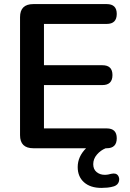

<svg xmlns="http://www.w3.org/2000/svg" viewBox="-20 -725 635 939"><path d="M476 194Q422 194 391 166.5Q360 139 360 92Q360 41 401 0H143Q78 0 78 -64V-641Q78 -705 143 -705H502Q551 -705 551 -657Q551 -608 502 -608H195V-406H481Q530 -406 530 -358Q530 -309 481 -309H195V-97H502Q551 -97 551 -49Q551 0 502 0H497Q472 10 454 31Q436 52 436 78Q436 103 452.5 116.5Q469 130 492 130Q501 130 509 128.5Q517 127 524 125Q548 120 557 133Q566 146 561.5 162.5Q557 179 538 186Q522 191 506 192.5Q490 194 476 194Z"/></svg>

Font: Chiron GoRound TC M
Style: Regular
Weight: 500
Designer: Ryoko NISHIZUKA 西塚涼子 (kana, bopomofo & ideographs); Paul D. Hunt (Latin, Greek & Cyrillic); Sandoll Communications 산돌커뮤니
Foundry: Adobe
Version: Version 1.000;hotconv 1.1.1;makeotfexe 2.6.0